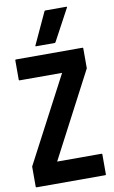

<svg xmlns="http://www.w3.org/2000/svg" viewBox="-101 -980 615 1032"><g transform="rotate(-10 207.0 -464.0)"><path d="M12 0Q8 0 8 -4V-114L254 -582H22Q18 -582 18 -586V-692Q18 -696 22 -696H385Q389 -696 389 -692V-583L145 -117H387Q391 -117 391 -113V-4Q391 0 387 0ZM140 -747Q136 -747 138 -751L218 -924Q220 -928 224 -928H339Q343 -928 341 -924L248 -751Q246 -747 242 -747Z"/></g></svg>

Font: AL Dynamic
Style: Regular
Weight: 400
Version: Version 1.000; ttfautohint (v1.8.2) -l 8 -r 50 -G 200 -x 14 